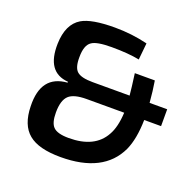

<svg xmlns="http://www.w3.org/2000/svg" viewBox="-125 -832 993 974"><g transform="rotate(20 371.5 -345.0)"><path d="M634 -311Q632 -208 603 -144Q530 11 299 11Q180 11 126 -34Q71 -79 69 -180Q64 -346 204 -356V-361Q85 -370 89 -525Q92 -631 157 -670Q209 -701 335 -701Q426 -701 512 -680L503 -590Q443 -602 353 -602Q272 -602 246 -583Q216 -563 216 -499Q215 -442 238 -422Q261 -402 322 -402H522Q519 -438 508 -518H616Q625 -464 630 -402H725V-311ZM323 -311Q255 -311 228 -286Q200 -260 200 -194Q200 -138 221 -117Q243 -94 305 -94Q445 -94 496 -187Q522 -232 526 -311Z"/></g></svg>

Font: Taylor Sans Upright Semi Bold
Style: Regular
Weight: 600
Italic angle: -8°
Designer: Natanael Gama
Version: Version 1.001 September 8, 2015